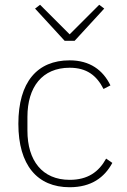

<svg xmlns="http://www.w3.org/2000/svg" viewBox="-20 -773 531 805"><path d="M272 12C136 12 57 -81 57 -254C57 -429 136 -520 272 -520C357 -520 412 -479 443 -415L414 -400C385 -457 343 -489 272 -489C157 -489 95 -408 95 -283V-225C95 -100 157 -19 272 -19C348 -19 394 -52 425 -108L451 -90C418 -29 363 12 272 12ZM251 -602 127 -737 148 -753 272 -629 396 -753 417 -737 293 -602Z"/></svg>

Font: Plexus Sans ExtraLight
Style: Regular
Weight: 250
Version: Version 2.001;PS 002.001;hotconv 1.0.70;makeotf.lib2.5.58329